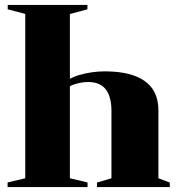

<svg xmlns="http://www.w3.org/2000/svg" viewBox="-20 -763 722 783"><path d="M256 -436.5Q276.5 -449 302.2 -456.8Q328 -464.5 354.8 -468.2Q381.5 -472 404 -472Q448.5 -472 484 -465.8Q519.5 -459.5 546.2 -446.5Q573 -433.5 590.8 -414.5Q608.5 -395.5 617.2 -369.8Q626 -344 626 -312V-36L672.5 -18.5V0H375.5V-18.5L434.5 -36V-310.5Q434.5 -340 428.5 -362.2Q422.5 -384.5 410.8 -399.2Q399 -414 381.2 -421.2Q363.5 -428.5 340 -428.5Q317.5 -428.5 294 -422.2Q270.5 -416 256 -406ZM83 -36V-706L11.5 -725V-743H336.5V-725L265 -706V-36L337 -19V0H11V-19Z"/></svg>

Font: Merriweather 144pt Black
Style: Regular
Weight: 900
Version: Version 2.100